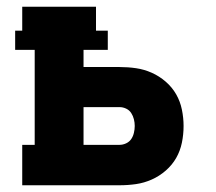

<svg xmlns="http://www.w3.org/2000/svg" viewBox="-20 -550 640 570"><path d="M46 0V-120H83V-402H25V-459H46V-530H265V-459H300V-402H228V-351H335Q360 -351 384 -347.5Q408 -344 430.5 -334Q453 -324 472 -307.5Q491 -291 503 -270Q515 -249 520 -224.5Q525 -200 525 -176Q525 -151 520 -126.5Q515 -102 503 -81Q491 -60 472 -43.5Q453 -27 430.5 -17Q408 -7 384 -3.5Q360 0 335 0ZM228 -120H335Q345 -120 354.5 -124.5Q364 -129 369.5 -137Q375 -145 377.5 -155.5Q380 -166 380 -176Q380 -186 377.5 -196Q375 -206 369.5 -214.5Q364 -223 354.5 -227.5Q345 -232 335 -232H228Z"/></svg>

Font: Iosevka Curly Slab HvEx
Style: Regular
Weight: 900
Width: 7
Monospace: yes
Designer: Belleve Invis
Foundry: Belleve Invis
Version: Version 11.1.0; ttfautohint (v1.8.3)